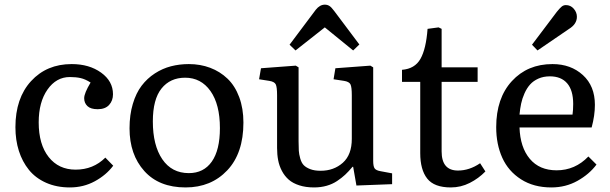

<svg xmlns="http://www.w3.org/2000/svg" viewBox="-20 -799 2645 833"><path d="M283.2 14.2Q225.6 14.2 179.9 -6.1Q134.3 -26.4 105.5 -62Q76.7 -97.7 61.8 -144.5Q46.9 -191.4 46.9 -247.1Q46.9 -373 114.7 -447Q182.6 -521 291 -521Q367.2 -521 418.7 -483.9Q470.2 -446.8 470.2 -390.1Q470.2 -362.3 453.4 -343.8Q436.5 -325.2 403.8 -325.2Q373.5 -325.2 359.4 -338.6Q345.2 -352.1 345.2 -373Q345.2 -394.5 373 -440.9Q350.1 -455.6 329.8 -460.2Q309.6 -464.8 283.2 -464.8Q224.1 -464.8 186 -410.4Q147.9 -356 147.9 -268.1Q147.9 -172.4 191.2 -117.7Q234.4 -63 308.1 -63Q384.8 -63 437 -115.2L471.2 -80.1Q440.9 -39.6 391.6 -12.7Q342.3 14.2 283.2 14.2Z M785.2 14.2Q669.9 14.2 606 -57.1Q542 -128.4 542 -242.2Q542 -300.8 556.2 -348.1Q570.3 -395.5 594.5 -427.2Q618.7 -459 651.9 -480.5Q685.1 -502 721.9 -511.5Q758.8 -521 799.3 -521Q849.1 -521 891.8 -504.9Q934.6 -488.8 967 -457.8Q999.5 -426.8 1017.8 -377.7Q1036.1 -328.6 1036.1 -267.1Q1036.1 -134.3 966.1 -60.1Q896 14.2 785.2 14.2ZM799.3 -47.9Q863.8 -47.9 898.9 -97.9Q934.1 -147.9 934.1 -243.2Q934.1 -346.2 893.1 -404.1Q852.1 -461.9 783.2 -461.9Q718.3 -461.9 680.7 -415Q643.1 -368.2 643.1 -272Q643.1 -168.5 684.1 -108.2Q725.1 -47.9 799.3 -47.9Z M1262.2 -580.1 1236.3 -605 1350.1 -756.8Q1367.7 -778.8 1389.2 -778.8Q1400.4 -778.8 1409.2 -773.2Q1418 -767.6 1430.2 -751L1539.1 -606L1512.2 -580.1L1389.2 -680.2ZM1342.3 14.2Q1306.6 14.2 1278.6 5.1Q1250.5 -3.9 1232.7 -19.5Q1214.8 -35.2 1203.1 -57.4Q1191.4 -79.6 1186.8 -104Q1182.1 -128.4 1182.1 -157.2V-386.2Q1182.1 -421.4 1176.3 -433.1Q1170.4 -444.8 1147.9 -448.2L1104 -455.1L1112.3 -502.9L1263.2 -514.2L1275.4 -506.8V-186Q1275.4 -160.2 1276.4 -145Q1277.3 -129.9 1282.7 -111.1Q1288.1 -92.3 1297.9 -82.3Q1307.6 -72.3 1325.9 -65.2Q1344.2 -58.1 1371.1 -58.1Q1428.2 -58.1 1467.3 -92.8Q1506.3 -127.4 1506.3 -196.8V-386.2Q1506.3 -421.4 1500.5 -433.1Q1494.6 -444.8 1472.2 -448.2L1427.2 -455.1L1435.1 -502.9L1586.9 -514.2L1599.1 -506.8V-101.1Q1599.1 -77.6 1605.2 -68.6Q1611.3 -59.6 1631.3 -56.2L1681.2 -46.9V0L1526.4 5.9L1512.2 -75.2H1509.3Q1492.7 -55.2 1477.5 -41Q1462.4 -26.9 1442.1 -13.4Q1421.9 0 1396.7 7.1Q1371.6 14.2 1342.3 14.2Z M1936 14.2Q1863.8 14.2 1833.5 -24.2Q1803.2 -62.5 1803.2 -134.8V-443.8H1724.1V-496.1Q1779.8 -500.5 1804.2 -543.7Q1828.6 -586.9 1835 -673.8L1882.8 -680.2L1896 -673.8V-506.8H2052.2V-443.8H1896V-142.1Q1896 -59.1 1966.8 -59.1Q2016.6 -59.1 2063 -90.8L2085.9 -55.2Q2056.6 -24.9 2018.1 -5.4Q1979.5 14.2 1936 14.2Z M2312 -580.1 2288.1 -605 2396 -748Q2409.2 -764.2 2417 -770.5Q2424.8 -776.9 2435.1 -776.9Q2455.6 -776.9 2469.2 -761.2Q2482.9 -745.6 2482.9 -726.1Q2482.9 -694.3 2447.8 -672.9ZM2372.1 14.2Q2295.4 14.2 2240.5 -21Q2185.5 -56.2 2159.2 -114.5Q2132.8 -172.9 2132.8 -247.1Q2132.8 -373 2200.7 -447Q2268.6 -521 2377 -521Q2456.5 -521 2508.8 -473.4Q2561 -425.8 2561 -344.2Q2561 -297.9 2546.9 -246.1H2233.9Q2236.8 -159.7 2278.6 -109.9Q2320.3 -60.1 2395 -60.1Q2475.1 -60.1 2532.7 -120.1L2567.9 -85Q2536.6 -43 2485.4 -14.4Q2434.1 14.2 2372.1 14.2ZM2233.9 -301.8H2463.9Q2466.8 -321.3 2466.8 -348.1Q2466.8 -407.2 2440.7 -437.5Q2414.6 -467.8 2365.7 -467.8Q2337.9 -467.8 2315.9 -458Q2293.9 -448.2 2279.8 -432.4Q2265.6 -416.5 2255.6 -394Q2245.6 -371.6 2241 -349.6Q2236.3 -327.6 2233.9 -301.8Z"/></svg>

Font: Literata Book
Style: Regular
Weight: 400
Designer: Latin by Veronika Burian and Jose Scaglione. Greek by Irene Vlachou. Cyrillic by Vera Evstafieva
Foundry: TypeTogether
Version: Version 2.003;PS 002.003;hotconv 1.0.88;makeotf.lib2.5.64775